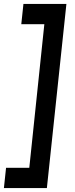

<svg xmlns="http://www.w3.org/2000/svg" viewBox="-33 -824 383 983"><path d="M207 139H-13L-2 35H117L194 -700H76L87 -804H307Z"/></svg>

Font: Karla Tamil Inclined
Style: Bold
Weight: 700
Designer: Jonathan Pinhorn
Foundry: Jonathan Pinhorn
Version: Version 1.001